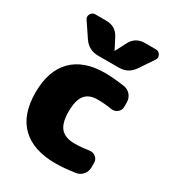

<svg xmlns="http://www.w3.org/2000/svg" viewBox="-185 -883 921 1005"><g transform="rotate(30 275.0 -380.0)"><path d="M422 -137Q444 -141 461 -128Q478 -115 478 -93V-67Q478 -42 462.5 -23Q447 -4 422 0Q352 10 303 10Q170 10 99 -58Q28 -126 28 -260Q28 -391 96.5 -460.5Q165 -530 293 -530Q342 -530 412 -520Q437 -516 452.5 -497Q468 -478 468 -453V-427Q468 -405 451 -392Q434 -379 412 -383Q371 -390 328 -390Q277 -390 252.5 -359Q228 -328 228 -260Q228 -191 254.5 -160.5Q281 -130 338 -130Q381 -130 422 -137ZM461 -770Q479 -770 488 -754Q497 -738 487 -723L429 -637Q397 -590 341 -590H215Q159 -590 127 -637L69 -723Q59 -738 68 -754Q77 -770 95 -770H161Q218 -770 244 -720L277 -656Q277 -655 278 -655Q279 -655 279 -656L312 -720Q338 -770 395 -770Z"/></g></svg>

Font: Rounded Mplus 1c Black
Style: Regular
Weight: 900
Version: Version 1.059.20150529